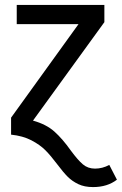

<svg xmlns="http://www.w3.org/2000/svg" viewBox="-20 -547 495 780"><path d="M213 121Q186 85 164 63Q142 41 107.5 23Q73 5 25 0V-69L299 -449H48V-527H404V-457L114 -57Q168 -42 201 -12.5Q234 17 268 65Q296 103 316.5 120.5Q337 138 366 138Q396 138 424 123L455 183Q416 213 358 213Q323 213 298 201Q273 189 255 171Q237 153 213 121Z"/></svg>

Font: FiraGOUPP
Style: Medium
Weight: 400
Designer: bBox Type
Foundry: bBox Type GmbH
Version: Version 1.001